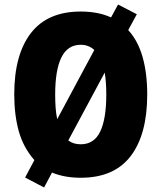

<svg xmlns="http://www.w3.org/2000/svg" viewBox="-20 -776 714 849"><path d="M631 -358Q631 -182 558 -86Q485 10 337 10Q265 10 210 -13L175 53L91 9L132 -68Q83 -124 63 -196Q43 -268 43 -359Q43 -534 116.5 -629.5Q190 -725 337 -725Q414 -725 471 -699L502 -756L585 -713L547 -643Q590 -596 610.5 -524Q631 -452 631 -358ZM224 -358Q224 -326 226 -299Q228 -272 233 -249L397 -555Q372 -578 337 -578Q279 -578 251.5 -522Q224 -466 224 -358ZM450 -358Q450 -413 443 -455L282 -155Q304 -138 337 -138Q396 -138 423 -194Q450 -250 450 -358Z"/></svg>

Font: Noto Sans Malayalam Condensed Black
Style: Regular
Weight: 900
Width: 3
Designer: Jelle Bosma - Monotype Design Team
Foundry: Monotype Imaging Inc.
Version: Version 2.104; ttfautohint (v1.8.4.7-5d5b)